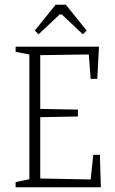

<svg xmlns="http://www.w3.org/2000/svg" viewBox="-20 -791 487 811"><path d="M46 -22 104 -34V-561L46 -572V-594H398L391 -458H363L355 -561L150 -558V-331L309 -328V-299L150 -296V-37L363 -33L374 -137H402L406 0H46ZM127 -662 215 -771H258L346 -662L330 -646L241 -730H232L143 -646Z"/></svg>

Font: Grenze ExtraLight
Style: Regular
Weight: 275
Designer: Renata Polastri
Foundry: Omnibus-Type
Version: Version 1.002; ttfautohint (v1.8)